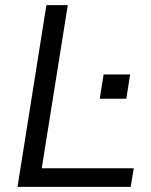

<svg xmlns="http://www.w3.org/2000/svg" viewBox="-20 -725 585 745"><path d="M48 0 160 -705H243L142 -72H499L487 0ZM367 -342 382 -436H485L470 -342Z"/></svg>

Font: Mulish
Style: Italic
Weight: 400
Italic angle: -9°
Designer: Vernon Adams
Foundry: Vernon Adams
Version: Version 3.603; ttfautohint (v1.8.3)